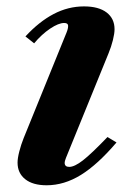

<svg xmlns="http://www.w3.org/2000/svg" viewBox="-20 -554 428 585"><path d="M122 10.5Q80 10.5 56.8 -8Q33.5 -26.5 33.5 -58.5Q33.5 -72 38.8 -92.5Q44 -113 52 -133L183 -455.5Q188 -468 187.5 -476Q187 -484 175.5 -484Q158.5 -484 132.8 -466.8Q107 -449.5 84 -422L57.5 -443Q99 -488 143.2 -511.2Q187.5 -534.5 236 -534.5Q280.5 -534.5 304.8 -516Q329 -497.5 329 -465Q329 -452 324 -431.8Q319 -411.5 310.5 -391L181 -73Q178.5 -66.5 177.8 -63.5Q177 -60.5 177 -58Q177 -45.5 191 -45.5Q207 -45.5 232.8 -65.5Q258.5 -85.5 307.5 -136.5L335 -120Q277.5 -52.5 226.5 -21Q175.5 10.5 122 10.5Z"/></svg>

Font: Libre Caslon Text
Style: Italic
Weight: 400
Italic angle: -22.583°
Designer: Pablo Impallari, Rodrigo Fuenzalida, Katja Schimmel
Foundry: Pablo Impallari, Rodrigo Fuenzalida
Version: Version 2.000